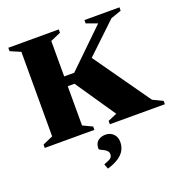

<svg xmlns="http://www.w3.org/2000/svg" viewBox="-160 -816 1159 1216"><g transform="rotate(-20 419.0 -207.5)"><path d="M771.5 -54.5 838.5 -22.5V0H467.5V-22.5L528.5 -48.5L345 -317.5H231.5V-383.5H367L616.5 -625.5L542 -652.5V-675H778V-652.5L707 -627.5L429 -363.5L489.5 -454ZM299.5 -622.5V-53L363.5 -22.5V0H29V-22.5L98 -53V-622.5L29 -652V-675H369V-652.5ZM347.5 227Q385 213.5 395.5 204.2Q406 195 406 179.5Q406 165.5 397.2 156.2Q388.5 147 376.5 141.2Q364.5 135.5 355.5 130.8Q346.5 126 346.5 121Q346.5 85.5 367 69Q387.5 52.5 418.5 52.5Q449.5 52.5 470.5 72.8Q491.5 93 491.5 128.5Q491.5 157 478.5 181.8Q465.5 206.5 436.8 226Q408 245.5 360.5 260Z"/></g></svg>

Font: Newsreader 24pt ExtraBold
Style: Regular
Weight: 800
Designer: Hugues Gentile
Foundry: Production Type
Version: Version 1.003